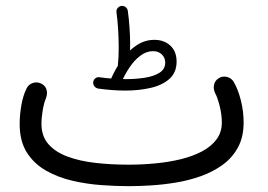

<svg xmlns="http://www.w3.org/2000/svg" viewBox="-20 -603 910 652"><path d="M296.6 -324.3Q295.6 -316.5 300.5 -310.1Q305.5 -303.8 313.3 -302.2Q363.6 -295.4 405 -295.4Q452.7 -295.4 492.3 -304.7Q531.9 -314 555.8 -335.5Q579.7 -357.1 579.7 -394Q579.7 -428.1 558.6 -447.9Q537.4 -467.7 504.3 -467.7Q472.4 -467.7 444.9 -449.9Q417.5 -432 395.8 -402.7Q374.1 -373.5 358.9 -339.5Q355.7 -332.4 358.3 -325Q361 -317.5 367.8 -314.5Q374.6 -311.5 381.8 -314.2Q389 -316.9 392.3 -323.7Q404.2 -350.9 420.4 -374.9Q436.7 -399 456.9 -414.1Q477.1 -429.3 499.9 -429.3Q518.1 -429.3 529.6 -418.1Q541.1 -406.9 541.1 -390.6Q541.1 -368.1 521.5 -355.9Q502 -343.7 471.5 -339Q441.1 -334.3 407.8 -334.3Q387.1 -334.3 364.8 -335.8Q342.5 -337.2 318.2 -340.6Q310.4 -342.2 304 -337.2Q297.7 -332.3 296.6 -324.3ZM375.5 -561.6Q378.8 -537.7 381 -505.1Q383.1 -472.4 383.1 -443.1Q383.1 -425.2 382.5 -410.1Q381.8 -395.1 380.4 -383.5Q379.3 -375.7 384 -368.9Q388.7 -362 397.2 -361Q404.2 -360.1 410.9 -364.8Q417.7 -369.4 418.6 -377.3Q420 -390.7 421 -411Q421.9 -431.4 421.9 -456.5Q421.9 -481.1 419.7 -511.2Q417.6 -541.4 414.1 -565.6Q413 -573.7 406.8 -578.8Q400.5 -584 391.7 -582.8Q384.7 -581.7 379.6 -575.7Q374.5 -569.7 375.5 -561.6ZM46.8 -182.1Q46.8 -123.8 71 -85.4Q95.3 -47 135.8 -23.9Q176.3 -0.8 225.2 10.6Q274.1 22 324.2 25.6Q374.4 29.2 417.3 29.2Q450.1 29.2 491.5 26.7Q532.8 24.2 576.6 17.1Q620.4 9.9 661.6 -4.6Q702.7 -19.2 735.6 -42.9Q768.5 -66.7 787.9 -102.1Q807.3 -137.6 807.3 -187Q807.3 -224.2 798.2 -261.2Q789.1 -298.1 773.9 -324.5Q766.2 -337.6 751.5 -341.6Q736.7 -345.6 723.7 -338Q710.7 -330.4 707.2 -316.5Q703.6 -302.7 710.1 -287.8Q718.3 -273 725.8 -243.6Q733.3 -214.2 733.3 -187Q733.3 -153.9 715.2 -129.6Q697 -105.3 665.6 -88.7Q634.2 -72.2 593.7 -62.3Q553.3 -52.5 507.9 -48.2Q462.5 -43.8 417.3 -43.8Q357.1 -43.8 303.7 -49.9Q250.2 -56 209 -71.4Q167.7 -86.8 144.2 -113.8Q120.8 -140.8 120.8 -182.1Q120.8 -203.7 125.2 -229.5Q129.7 -255.2 136.2 -269.6Q142.1 -286.4 137.7 -299.5Q133.4 -312.6 119.9 -319.2Q106.2 -326 91.5 -321.2Q76.8 -316.3 70.3 -302.7Q58.2 -278.6 52.5 -245.5Q46.8 -212.4 46.8 -182.1Z"/></svg>

Font: Mikhak VF
Style: Regular
Weight: 100
Designer: Amin Abedi
Version: Version 3.001